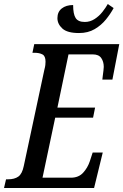

<svg xmlns="http://www.w3.org/2000/svg" viewBox="-38 -933 612 953"><path d="M-18 0 -8 -43H2Q34 -43 53 -56.5Q72 -70 80 -109L182 -586Q186 -601 187 -610Q188 -619 188 -627Q188 -655 172.5 -663Q157 -671 134 -671H123L132 -714H554L520 -538H470Q470 -542 472 -555.5Q474 -569 475.5 -583Q477 -597 477 -601Q477 -627 464.5 -645Q452 -663 423 -663H302L247 -399H434L424 -349H236L173 -51H314Q352 -51 374.5 -75.5Q397 -100 408 -133L422 -176H472L429 0ZM354 -769Q296 -769 271.5 -791.5Q247 -814 247 -843Q247 -874 268.5 -891Q290 -908 325 -908Q325 -863 337.5 -843.5Q350 -824 383 -824Q409 -824 431.5 -838.5Q454 -853 470.5 -874Q487 -895 497 -913L526 -893Q511 -865 488 -836.5Q465 -808 432 -788.5Q399 -769 354 -769Z"/></svg>

Font: Noto Serif ExtraCondensed Medium
Style: Italic
Weight: 500
Width: 2
Italic angle: -12°
Designer: Monotype Design Team
Foundry: Monotype Imaging Inc.
Version: Version 2.013; ttfautohint (v1.8.4.7-5d5b)